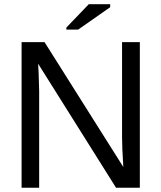

<svg xmlns="http://www.w3.org/2000/svg" viewBox="-20 -887 762 907"><path d="M528.3 0 160.2 -585.9 162.6 -538.6 165 -457V0H82V-688H190.4L562.5 -98.1Q556.6 -193.8 556.6 -236.8V-688H640.6V0ZM293.5 -747.1V-756.8L399.4 -867.2H500.5V-853L349.1 -747.1Z"/></svg>

Font: Arial
Style: Regular
Weight: 400
Designer: Steve Matteson
Foundry: Ascender Corporation
Version: Version 2.00.3